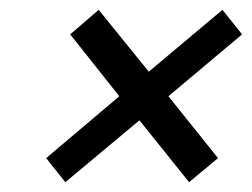

<svg xmlns="http://www.w3.org/2000/svg" viewBox="-20 -418 513 391"><path d="M113 -47 74 -96 223 -222 123 -348 181 -398 283 -272 433 -398 473 -348 323 -222 424 -96 365 -47 264 -173Z"/></svg>

Font: Teachers
Style: Italic
Weight: 400
Italic angle: -11°
Designer: Alfredo Marco Pradil, Chank Diesel
Version: Version 1.001